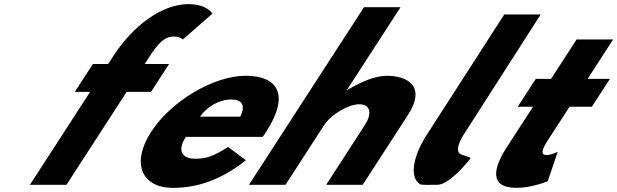

<svg xmlns="http://www.w3.org/2000/svg" viewBox="-20 -895 2990 930"><path d="M503.9 -585H429.9L342.5 -450H416.5L125 0H302L593.5 -450H711.5L798.9 -585H680.9L701.6 -617C747.6 -688 777.1 -718 822.1 -718C851.1 -718 866 -704 866 -704L1009 -829C1009 -829 982.8 -875 892.8 -875C764.8 -875 625 -772 527.9 -622Z M1252.3 -232C1257.2 -238 1264.3 -249 1268.8 -256C1385.4 -436 1326 -528 1170 -528C1015 -528 809 -406 711.8 -256C615.3 -107 663.3 15 818.3 15C932.3 15 1050.2 -22 1171.1 -119L1084.5 -183C1011.7 -137 979.6 -126 922.6 -126C877.6 -126 829.1 -153 880.3 -232ZM948.7 -330C982.2 -377 1039.5 -413 1100.5 -413C1152.5 -413 1170.7 -384 1143.7 -330Z M1186 0H1363L1550.8 -290C1583.9 -341 1667.6 -390 1720.6 -390C1777.6 -390 1780.9 -341 1747.8 -290L1560 0H1737L1955.9 -338C2048.6 -481 1948 -528 1854 -528C1798 -528 1728.2 -499 1662.3 -459H1660.3L1920 -860H1743Z M2422.5 -825 2046 -240C1990.2 -154.6 1956.2 -41.6 2014 -3C2022 2.3 2067.1 0 2099.2 0C2157.1 -0.3 2248.6 -115 2248.6 -115C2263.7 -134 2266.5 -128 2219.9 -145C2168.8 -154.7 2224.1 -240 2224.1 -240L2599 -825Z M2649.3 -513H2575.3L2487.8 -378H2561.8L2434.2 -181C2375.3 -90 2341.3 15 2482.3 15C2555.3 15 2633 -17 2633 -17L2681.6 -160C2681.6 -160 2650.3 -144 2627.3 -144C2599.3 -144 2602.2 -167 2633.3 -215L2738.8 -378H2846.8L2934.3 -513H2826.3L2950 -704H2773Z"/></svg>

Font: Hussar
Style: BdWodka
Weight: 700
Foundry: Cannot Into Space Fonts
Version: Version 2.00